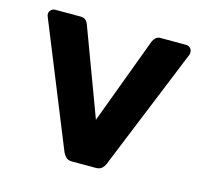

<svg xmlns="http://www.w3.org/2000/svg" viewBox="-82 -611 748 702"><g transform="rotate(15 292.0 -260.0)"><path d="M247 0Q232 0 224.5 -7.5Q217 -15 212 -25L24 -489Q22 -493 22 -498Q22 -507 28.5 -513.5Q35 -520 44 -520H141Q154 -520 160.5 -513Q167 -506 169 -500L292 -170L415 -500Q418 -506 424.5 -513Q431 -520 443 -520H540Q549 -520 555.5 -513.5Q562 -507 562 -498Q562 -493 561 -489L372 -25Q368 -15 360 -7.5Q352 0 337 0Z"/></g></svg>

Font: Rubik Light SemiBold
Style: Regular
Weight: 600
Version: Version 2.300;gftools[0.9.30]